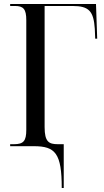

<svg xmlns="http://www.w3.org/2000/svg" viewBox="-20 -734 523 964"><path d="M290 210H300V-10H271C226 -10 204 -21 204 -96V-704H344C427 -704 450 -678 456 -589L458 -540H468L462 -714H31V-704H55C97 -704 112 -689 112 -633V-82C112 -26 98 -10 50 -10H31V0H150C258 0 290 36 290 210Z"/></svg>

Font: Noto Serif Display Condensed
Style: Regular
Weight: 400
Width: 3
Designer: Monotype Design Team
Foundry: Monotype Imaging Inc.
Version: Version 2.009